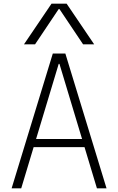

<svg xmlns="http://www.w3.org/2000/svg" viewBox="-20 -1020 640 1040"><path d="M43 0 266 -730H334L557 0H505L302 -674H298L95 0ZM145 -223V-267H455V-223ZM110 -780 259 -1000H341L490 -780H430L302 -971H298L170 -780Z"/></svg>

Font: M PLUS Code Latin Expanded Light
Style: Regular
Weight: 300
Width: 7
Designer: Coji Morishita
Foundry: UNDERFOREST DESIGN
Version: Version 1.002; ttfautohint (v1.8.3)